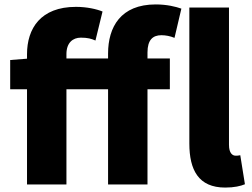

<svg xmlns="http://www.w3.org/2000/svg" viewBox="-20 -833 1136 867"><path d="M997 14C1038 14 1067 7 1086 -1L1065 -132C1055 -130 1051 -130 1044 -130C1030 -130 1014 -141 1014 -179V-799H835V-185C835 -66 876 14 997 14ZM26 -430H102V0H280V-430H468V0H646V-430H747V-569H646V-596C646 -653 670 -674 709 -674C728 -674 749 -670 768 -662L799 -794C774 -803 733 -813 683 -813C525 -813 468 -711 468 -591V-569H280V-589C280 -640 309 -663 345 -663C376 -663 393 -658 411 -650L443 -781C416 -792 372 -802 323 -802C163 -802 102 -704 102 -588V-568L26 -562Z"/></svg>

Font: Noto Sans TC Black
Style: Regular
Weight: 900
Designer: Ryoko NISHIZUKA 西塚涼子 (kana, bopomofo & ideographs); Paul D. Hunt (Latin, Greek & Cyrillic); Sandoll Communications 산돌커뮤니
Foundry: Adobe
Version: Version 2.004;hotconv 1.0.118;makeotfexe 2.5.65603